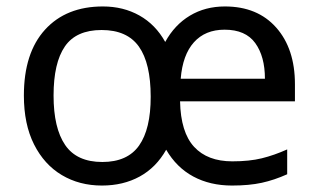

<svg xmlns="http://www.w3.org/2000/svg" viewBox="-20 -565 986 595"><path d="M677 -545Q778 -545 836 -479.5Q894 -414 894 -304V-251H538Q540 -155 581.5 -110Q623 -65 700 -65Q753 -65 791.5 -74.5Q830 -84 870 -102V-25Q830 -7 791 1.5Q752 10 699 10Q631 10 579 -18Q527 -46 495 -101Q464 -46 413 -18Q362 10 296 10Q226 10 171.5 -22.5Q117 -55 85.5 -117.5Q54 -180 54 -269Q54 -401 119.5 -473Q185 -545 299 -545Q362 -545 412 -517Q462 -489 492 -435Q521 -488 568.5 -516.5Q616 -545 677 -545ZM676 -473Q616 -473 581 -434Q546 -395 540 -321H801Q801 -390 771 -431.5Q741 -473 676 -473ZM295 -472Q216 -472 181 -421Q146 -370 146 -269Q146 -168 182 -115.5Q218 -63 297 -63Q375 -63 411 -114Q447 -165 447 -265Q447 -369 410.5 -420.5Q374 -472 295 -472Z"/></svg>

Font: Noto Sans Old Turkic
Style: Regular
Weight: 400
Designer: Monotype Design Team
Foundry: Monotype Imaging Inc.
Version: Version 2.003; ttfautohint (v1.8.4.7-5d5b)